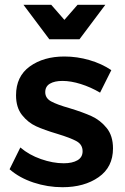

<svg xmlns="http://www.w3.org/2000/svg" viewBox="-20 -777 522 802"><path d="M241 -439Q208 -439 188.5 -427.5Q169 -416 169 -392Q169 -367 193.5 -353.5Q218 -340 271 -325Q327 -308 363 -291.5Q399 -275 425.5 -242.5Q452 -210 452 -157Q452 -79 392 -37Q332 5 241 5Q179 5 120 -14.5Q61 -34 20 -70L65 -161Q101 -130 151 -112.5Q201 -95 246 -95Q282 -95 303.5 -107.5Q325 -120 325 -145Q325 -173 300 -187Q275 -201 219 -218Q165 -234 131 -249.5Q97 -265 72 -296.5Q47 -328 47 -379Q47 -458 104.5 -499.5Q162 -541 249 -541Q302 -541 353.5 -526Q405 -511 445 -484L398 -390Q359 -413 317.5 -426Q276 -439 241 -439ZM304 -757H420L312 -613H186L78 -757H194L249 -694Z"/></svg>

Font: Montserrat Medium
Style: Regular
Weight: 500
Designer: Julieta Ulanovsky
Foundry: Julieta Ulanovsky
Version: Version 6.001